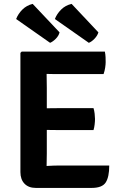

<svg xmlns="http://www.w3.org/2000/svg" viewBox="-20 -942 610 964"><path d="M82.5 -676.5 89 -683H214V-573Q214 -552 214.5 -537Q215 -522 215 -501.5V-171Q215 -154.5 214.5 -140.8Q214 -127 214 -109.5V1.5H159.5Q123.5 1.5 103 -19.8Q82.5 -41 82.5 -78ZM449.5 -399Q453.5 -386.5 455.2 -371Q457 -355.5 457 -344.5Q457 -332.5 455.2 -317.2Q453.5 -302 449.5 -289H280Q268 -289 247.5 -289.2Q227 -289.5 205.5 -289.8Q184 -290 168.5 -290.5V-397.5Q184 -398 205.5 -398.2Q227 -398.5 247.5 -398.8Q268 -399 280 -399ZM506.5 -683Q509.5 -668 510 -654.8Q510.5 -641.5 510.5 -630Q510.5 -618.5 508 -602Q505.5 -585.5 500 -570H280Q268 -570 247.5 -570.2Q227 -570.5 205.5 -571Q184 -571.5 168.5 -572V-683ZM528.5 -111Q528.5 -53.5 510.8 -26Q493 1.5 440.5 1.5H168.5V-106Q197 -107.5 223.5 -109.2Q250 -111 284 -111ZM144 -922.5 279 -779.5Q275 -762.5 260.5 -747.8Q246 -733 231.5 -727L61 -846.5Q71 -872.5 92.2 -893.8Q113.5 -915 144 -922.5ZM339.5 -922.5 474 -779.5Q469.5 -763.5 455.2 -748.2Q441 -733 426 -727L255.5 -846.5Q265.5 -872.5 286.8 -893.8Q308 -915 339.5 -922.5Z"/></svg>

Font: Signika Light SemiBold
Style: Regular
Weight: 600
Version: Version 2.003;gftools[0.9.32]